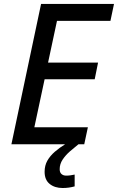

<svg xmlns="http://www.w3.org/2000/svg" viewBox="-20 -734 600 977"><path d="M38.1 0 189 -713.9H560.1L542 -627.9H270L224.6 -415.5H479L461.9 -330.6H207L154.8 -86.4H427.2L408.7 0ZM298.8 222.7Q258.3 222.7 232.7 201.9Q207 181.2 207 140.1Q207 108.4 220.9 83.7Q234.9 59.1 258.8 38.3Q282.7 17.6 313 -1L379.4 0Q358.4 16.6 336.2 35.9Q314 55.2 298.8 77.9Q283.7 100.6 283.7 127Q283.7 143.6 293 151.6Q302.2 159.7 316.9 159.7Q329.1 159.7 339.6 158Q350.1 156.2 359.9 154.3V214.4Q346.2 218.3 330.8 220.5Q315.4 222.7 298.8 222.7Z"/></svg>

Font: Open Sans Medium
Style: Italic
Weight: 500
Italic angle: -12°
Designer: Monotype Design Team
Foundry: Monotype Imaging Inc.
Version: Version 3.000